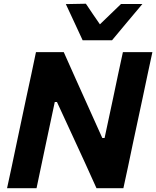

<svg xmlns="http://www.w3.org/2000/svg" viewBox="-20 -986 818 1006"><path d="M17 0Q29.5 -57.5 41 -111Q52 -164.5 66.5 -232.5L117.5 -473.5Q132.5 -543 144.5 -598.5Q156 -654 168.5 -713H314Q347 -639 377.5 -570.8Q408 -502.5 437.5 -437.5L516 -263H528L573 -473.5Q587.5 -543 599.2 -598.2Q611 -653.5 624 -713H778.5Q765.5 -653.5 753.8 -598.2Q742 -543 727.5 -473.5L676 -233Q661.5 -164.5 650.5 -111Q639 -57.5 626.5 0H485.5Q457 -63.5 426.5 -130.5Q395.5 -197 359.5 -276L278.5 -451.5H267L220.5 -233Q206 -164 194.8 -111Q183.5 -58 171.5 0ZM413 -775Q391 -823 369 -870Q347 -917.5 325 -964.5L430 -966.5Q447.5 -939.5 466 -913Q484.5 -886 503.5 -858.5Q531.5 -885.5 559 -912L614 -965H726Q685.5 -917 646.2 -870Q607 -823 567 -775Z"/></svg>

Font: Heraclito
Style: Bold Italic
Weight: 700
Italic angle: -12°
Designer: Kostas Bartsokas (font) & Cristiano Sobral (main changes)
Foundry: Kostas Bartsokas (font) & Cristiano Sobral (main changes)
Version: Version 1.00;July 8, 2020;FontCreator 13.0.0.2655 64-bit